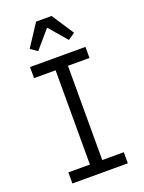

<svg xmlns="http://www.w3.org/2000/svg" viewBox="-177 -1058 855 1139"><g transform="rotate(-20 250.0 -488.0)"><path d="M75 0V-70H211V-665H75V-735H425V-665H289V-70H425V0ZM153 -807 110 -837 201 -976H299L390 -837L347 -807L250 -920Z"/></g></svg>

Font: Iosevka Term SS14
Style: Regular
Weight: 400
Monospace: yes
Designer: Belleve Invis
Foundry: Belleve Invis
Version: Version 24.1.1; ttfautohint (v1.8.4)